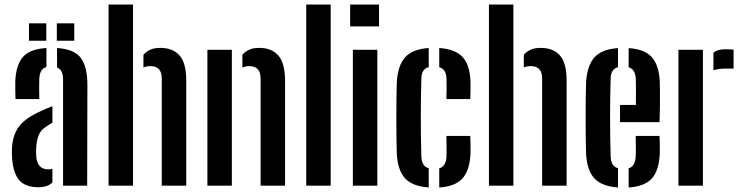

<svg xmlns="http://www.w3.org/2000/svg" viewBox="-20 -820 3278 848"><path d="M48.5 -382.5Q48 -394.5 47.5 -418.8Q47 -443 47.5 -461Q50.5 -532.5 81 -568Q111.5 -603.5 185 -608V-524Q156 -516.5 153.5 -473Q153 -458.5 153 -429.2Q153 -400 153.5 -382.5ZM258.5 0V-469.5Q258.5 -512 232 -521.5V-608Q308 -603 337 -564.2Q366 -525.5 366 -445L365 0ZM33.5 -121Q32.5 -132 32.5 -145Q32.5 -158 33 -169Q37 -226 64.8 -262.5Q92.5 -299 161 -329.5Q173.5 -335.5 186.2 -340.8Q199 -346 211.5 -351V-278Q206 -275 200 -271.2Q194 -267.5 187.5 -263Q159.5 -246.5 150.5 -222.2Q141.5 -198 140 -169Q138.5 -149 140 -129.5Q144.5 -72 193.5 -72Q203 -72 211.5 -75V-14Q189.5 7 150.5 7Q93 7 65.8 -23.2Q38.5 -53.5 33.5 -121ZM231 -640V-717H308V-640ZM108 -640V-717H184.5V-640Z M459.5 0V-800H567.5V0ZM694.5 0V-473.5Q694.5 -528 644.5 -528Q628 -528 613.5 -522V-578Q627 -593 644.2 -600.8Q661.5 -608.5 688.5 -608.5Q743 -608.5 772.8 -575.2Q802.5 -542 802.5 -464.5V0Z M1131 0V-473.5Q1130.5 -528 1081 -528Q1066 -528 1050.5 -521.5V-578.5Q1064 -593 1081.2 -600.8Q1098.5 -608.5 1125 -608.5Q1179.5 -608.5 1209 -575.2Q1238.5 -542 1239 -464.5V0ZM896 0V-600H1004V0Z M1332.5 0V-800H1440.5V0Z M1526.5 -703.5V-800H1654V-703.5ZM1538.5 0V-600H1646.5V0Z M1732.5 -141.5Q1731.5 -170 1731 -211.2Q1730.5 -252.5 1730.5 -298Q1730.5 -343.5 1731 -385.2Q1731.5 -427 1732.5 -457Q1737.5 -532.5 1770 -567.8Q1802.5 -603 1873.5 -608V-523.5Q1842 -516 1841 -473Q1838.5 -383.5 1838.5 -301Q1838.5 -218.5 1841 -130.5Q1842 -85 1873.5 -77V8Q1802 3 1769.2 -32.2Q1736.5 -67.5 1732.5 -141.5ZM1951.5 -382.5Q1952.5 -401.5 1952.5 -430Q1952.5 -458.5 1952 -473Q1950.5 -515.5 1920 -523V-608Q1990.5 -603 2022.8 -568.5Q2055 -534 2058 -461Q2058.5 -443 2058.2 -419.8Q2058 -396.5 2057 -382.5ZM1920 8V-76.5Q1950.5 -85 1952 -130.5Q1952.5 -146 1952.5 -168.8Q1952.5 -191.5 1951.5 -219.5H2057Q2058 -205.5 2058.2 -182.5Q2058.5 -159.5 2058 -141.5Q2054.5 -67 2022.5 -31.8Q1990.5 3.5 1920 8Z M2139.5 0V-800H2247.5V0ZM2374.5 0V-473.5Q2374.5 -528 2324.5 -528Q2308 -528 2293.5 -522V-578Q2307 -593 2324.2 -600.8Q2341.5 -608.5 2368.5 -608.5Q2423 -608.5 2452.8 -575.2Q2482.5 -542 2482.5 -464.5V0Z M2568.5 -141.5Q2567.5 -170 2567 -211.2Q2566.5 -252.5 2566.5 -298Q2566.5 -343.5 2567 -385.2Q2567.5 -427 2568.5 -457Q2573.5 -532 2606.2 -567.5Q2639 -603 2709.5 -607.5V-523.5Q2678 -515 2677 -473Q2674.5 -383.5 2674.5 -301.2Q2674.5 -219 2677 -130.5Q2678 -85 2709.5 -77V8Q2638 3 2605.2 -32.2Q2572.5 -67.5 2568.5 -141.5ZM2718.5 -280.5V-356.5H2788.5Q2789 -396.5 2788.8 -428.5Q2788.5 -460.5 2788 -473Q2785.5 -514.5 2756.5 -523V-607.5Q2826 -603 2858 -568.5Q2890 -534 2894 -461Q2894.5 -448 2894.8 -419.2Q2895 -390.5 2894.8 -354Q2894.5 -317.5 2893 -280.5ZM2756.5 8V-76.5Q2785.5 -85 2788 -130.5Q2788.5 -146 2788.5 -168.8Q2788.5 -191.5 2787.5 -219.5H2893Q2894 -205.5 2894.2 -182.5Q2894.5 -159.5 2894 -141.5Q2890.5 -66.5 2858.8 -31.5Q2827 3.5 2756.5 8Z M3131 -509.5V-587.5Q3149.5 -602.5 3183 -602.5Q3193.5 -602.5 3203.8 -601.8Q3214 -601 3220 -601V-517H3184Q3152 -517 3131 -509.5ZM2976.5 0V-600H3084.5V0Z"/></svg>

Font: Big Shoulders Stencil Display
Style: Bold
Weight: 700
Designer: Patric King
Foundry: XO Type Co
Version: Version 1.000